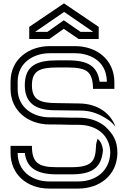

<svg xmlns="http://www.w3.org/2000/svg" viewBox="-20 -1103 748 1123"><path d="M41.7 -625V-583.3C41.7 -458.3 140.7 -375 270.8 -375C372.1 -375 338.3 -372.9 439.6 -372.9C548.2 -372.9 625 -308.9 625 -208.3C621.1 -104.3 542.4 -41.7 437.5 -41.7H267.7C168.2 -41.7 83.3 -101.5 83.3 -208.3H125C136.4 -117.2 199.8 -83.3 312.5 -83.3H395.8C513.7 -83.3 573.8 -117.2 582.3 -226C578.4 -253.5 570.9 -273.5 551 -291.7C544.8 -274 541.7 -260.4 541.7 -250C538.2 -163.6 522.6 -125 395.8 -125H312.5C205 -125 166.7 -150 166.7 -250H41.7V-208.3C41.7 -83.3 137.8 0 267.7 0H437.5C559.8 0 664.6 -75.3 666.7 -208.3C666.7 -285.6 636.4 -323.7 594.8 -363.5C553.1 -397.9 501 -414.6 439.6 -414.6C338.3 -414.6 372.1 -416.7 270.8 -416.7C175.3 -416.7 83.3 -472.2 83.3 -583.3V-625C83.3 -737.5 177.3 -791.7 270.8 -791.7H419.8C486.3 -791.7 602.5 -761.2 605.2 -625H562.5C549.8 -714 497.1 -750 378.1 -750H314.6C197.1 -750 125 -720.8 125 -604.2C125 -501.8 186.6 -460.6 290.6 -458.3H292.7C351 -457.3 400 -456.3 439.6 -456.3C442.5 -456.3 445.4 -456.4 448.3 -456.4C517.3 -456.4 566.5 -434.4 620.8 -396.9C633.3 -386.5 644.8 -375 655.2 -362.5C627.7 -438 553.9 -497.9 439.6 -497.9C407.3 -497.9 365.6 -499 312.5 -500C210.9 -500 166.7 -520.8 166.7 -604.2C166.7 -687.5 210.5 -708.3 314.6 -708.3H378.1C431.3 -708.3 467.7 -701 488.5 -686.5C512.5 -668.8 524 -634.4 524 -583.3H649V-625C646.9 -752.2 549.3 -833.3 416.7 -833.3H270.8C156.4 -833.3 41.7 -763.1 41.7 -625ZM353.1 -984.4 257.3 -916.7H185.4L355.2 -1033.3L525 -916.7H451ZM353.1 -934.4 439.6 -875H557.3V-945.8L354.2 -1083.3L151 -945.8V-875H268.8Z"/></svg>

Font: Sportrop
Style: Regular
Weight: 500
Version: Version 0.9